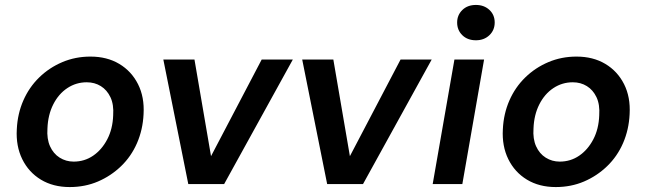

<svg xmlns="http://www.w3.org/2000/svg" viewBox="-20 -745 2616 777"><path d="M262 12Q195 12 145.5 -18Q96 -48 70 -101Q44 -154 48 -222Q51 -285 74.5 -338.5Q98 -392 138.5 -431.5Q179 -471 232 -493.5Q285 -516 346 -516Q413 -516 462.5 -486.5Q512 -457 538.5 -404.5Q565 -352 561 -283Q558 -220 534.5 -166Q511 -112 470 -72.5Q429 -33 376.5 -10.5Q324 12 262 12ZM278 -91Q322 -91 357 -115Q392 -139 414 -181Q436 -223 438 -278Q441 -322 427 -351.5Q413 -381 388 -396.5Q363 -412 331 -412Q288 -412 252.5 -388.5Q217 -365 195.5 -322.5Q174 -280 172 -225Q169 -183 182.5 -153Q196 -123 221.5 -107Q247 -91 278 -91Z M742 0 641 -504H767L834 -113L1039 -504H1165L887 0Z M1304 0 1203 -504H1329L1396 -113L1601 -504H1727L1449 0Z M1731 0 1819 -504H1939L1851 0ZM1906 -582Q1872 -582 1851 -602.5Q1830 -623 1830 -654Q1830 -684 1851 -704.5Q1872 -725 1906 -725Q1939 -725 1960.5 -705Q1982 -685 1982 -654Q1982 -623 1960.5 -602.5Q1939 -582 1906 -582Z M2229 12Q2162 12 2112.5 -18Q2063 -48 2037 -101Q2011 -154 2015 -222Q2018 -285 2041.5 -338.5Q2065 -392 2105.5 -431.5Q2146 -471 2199 -493.5Q2252 -516 2313 -516Q2380 -516 2429.5 -486.5Q2479 -457 2505.5 -404.5Q2532 -352 2528 -283Q2525 -220 2501.5 -166Q2478 -112 2437 -72.5Q2396 -33 2343.5 -10.5Q2291 12 2229 12ZM2245 -91Q2289 -91 2324 -115Q2359 -139 2381 -181Q2403 -223 2405 -278Q2408 -322 2394 -351.5Q2380 -381 2355 -396.5Q2330 -412 2298 -412Q2255 -412 2219.5 -388.5Q2184 -365 2162.5 -322.5Q2141 -280 2139 -225Q2136 -183 2149.5 -153Q2163 -123 2188.5 -107Q2214 -91 2245 -91Z"/></svg>

Font: DM Sans SemiBold
Style: Italic
Weight: 600
Italic angle: -10°
Designer: Colophon Foundry, Jonny Pinhorn
Foundry: Colophon Foundry
Version: Version 4.004;gftools[0.9.30]